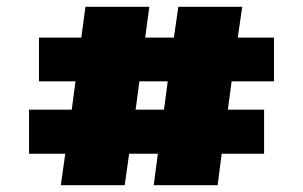

<svg xmlns="http://www.w3.org/2000/svg" viewBox="-20 -542 887 562"><path d="M158 0 171 -92H65V-221H190L201 -304H94V-432H218L230 -522H417L405 -432H489L502 -522H689L676 -432H782V-304H658L647 -221H753V-92H629L617 0H430L442 -92H358L345 0ZM377 -221H460L471 -304H388Z"/></svg>

Font: Tomorrow
Style: Bold
Weight: 700
Designer: Tony de Marco, Monica Rizzolli
Foundry: Just in Type
Version: Version 2.002